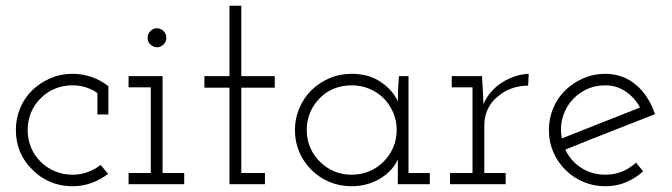

<svg xmlns="http://www.w3.org/2000/svg" viewBox="-20 -639 2330 666"><path d="M355 -36 329 -67Q309 -51 284 -42Q259 -33 231 -33Q199 -33 170.5 -45Q142 -57 122 -77Q100 -98 88 -126.5Q76 -155 76 -188Q76 -221 88 -249.5Q100 -278 123 -300Q143 -320 171 -331.5Q199 -343 231 -343Q256 -343 278 -336Q300 -329 318 -316V-242H356V-340Q331 -360 299 -371.5Q267 -383 231 -383Q190 -383 154.5 -367.5Q119 -352 92 -326Q65 -300 50 -264Q35 -228 35 -188Q35 -147 50 -111.5Q65 -76 93 -50Q119 -23 154.5 -8Q190 7 231 7Q267 7 298 -4.5Q329 -16 355 -36Z M619 0V-39H544V-375H426V-336H503V-39H426V0ZM557 -508Q557 -522 547 -531.5Q537 -541 524 -541Q512 -541 502 -531.5Q492 -522 492 -508Q492 -494 502 -484.5Q512 -475 524 -475Q537 -475 547 -484.5Q557 -494 557 -508Z M899 0V-39H817V-335H933V-375H817V-619H776V-375H689V-335H776V0Z M1471 0V-39H1397V-375H1364Q1362 -353 1361 -330.5Q1360 -308 1360 -287Q1343 -326 1301 -354.5Q1259 -383 1200 -383Q1158 -383 1122.5 -367.5Q1087 -352 1060 -326Q1033 -299 1018 -263Q1003 -227 1003 -188Q1003 -147 1018 -112Q1033 -77 1060 -50Q1087 -23 1122.5 -8Q1158 7 1200 7Q1230 7 1256.5 -1Q1283 -9 1304 -23Q1324 -36 1338.5 -52.5Q1353 -69 1360 -87Q1360 -74 1360 -63.5Q1360 -53 1360 -41V0ZM1200 -343Q1232 -343 1260 -331.5Q1288 -320 1310 -299Q1331 -278 1343.5 -249.5Q1356 -221 1356 -188Q1356 -155 1343.5 -126.5Q1331 -98 1309 -77Q1288 -56 1260 -44.5Q1232 -33 1200 -33Q1168 -33 1141 -44Q1114 -55 1093 -75Q1070 -96 1057 -125Q1044 -154 1044 -188Q1044 -220 1055.5 -248Q1067 -276 1088 -297Q1108 -319 1137 -331Q1166 -343 1200 -343Z M1734 0V-39H1660V-205Q1660 -236 1673 -262.5Q1686 -289 1709 -306Q1729 -323 1755.5 -332.5Q1782 -342 1812 -342L1814 -383Q1791 -382 1768.5 -375Q1746 -368 1725 -355Q1703 -342 1685.5 -322.5Q1668 -303 1657 -278Q1656 -295 1656 -300Q1656 -305 1655 -322L1652 -375H1547V-336H1619V-39H1541V0Z M2080 -343Q2119 -343 2150.5 -321.5Q2182 -300 2200 -266Q2132 -239 2064.5 -212.5Q1997 -186 1929 -159Q1922 -193 1930 -225.5Q1938 -258 1958 -284Q1979 -311 2010.5 -327Q2042 -343 2080 -343ZM2211 -45 2186 -75Q2165 -55 2138 -44Q2111 -33 2080 -33Q2033 -33 1996 -57Q1959 -81 1941 -120Q2019 -152 2096.5 -182Q2174 -212 2252 -243Q2242 -273 2226 -298.5Q2210 -324 2189 -342Q2167 -362 2139 -372.5Q2111 -383 2080 -383Q2039 -383 2003.5 -367.5Q1968 -352 1941 -326Q1914 -300 1899 -264Q1884 -228 1884 -188Q1884 -147 1899 -112Q1914 -77 1941 -50Q1968 -23 2003.5 -8Q2039 7 2080 7Q2119 7 2152 -7Q2185 -21 2211 -45Z"/></svg>

Font: Josefin Slab Thin
Style: Regular
Weight: 400
Version: Version 2.000